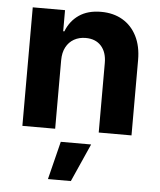

<svg xmlns="http://www.w3.org/2000/svg" viewBox="-55 -600 733 881"><g transform="rotate(5 312.0 -160.0)"><path d="M211.7 -315.2V0H60.7V-545.9H209.4V-448.8H214.8Q233.3 -497 273.7 -524.9Q314.1 -552.7 375.2 -552.7Q432.1 -552.7 474.4 -527.9Q516.6 -503.1 539.9 -457Q563.3 -410.9 563.3 -347.3V0H412.3V-320.3Q412.3 -370.2 386.5 -398.7Q360.7 -427.1 315.2 -427.1Q284.9 -427.1 261.5 -413.8Q238.1 -400.5 224.9 -375.6Q211.7 -350.8 211.7 -315.2ZM198.8 233 242.6 57.6H382.4L304.3 233Z"/></g></svg>

Font: Inter V
Style: 
Weight: 400
Designer: Rasmus Andersson
Foundry: rsms
Version: Version 4.000;git-a3f224843